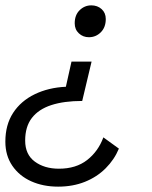

<svg xmlns="http://www.w3.org/2000/svg" viewBox="-37 -528 569 717"><path d="M305 -298 270 -151Q202 -151 154.5 -135.5Q107 -120 82 -87.5Q57 -55 57 -3Q57 49 93 75.5Q129 102 183 102Q247 102 288.5 69.5Q330 37 349 -15L407 27Q390 68 357.5 100.5Q325 133 280 151Q235 169 180 169Q124 169 79.5 149Q35 129 9 91Q-17 53 -17 1Q-17 -62 12 -106.5Q41 -151 92.5 -176Q144 -201 209 -204L230 -298ZM304 -508Q327 -508 342.5 -494Q358 -480 358 -457Q358 -426 339.5 -407.5Q321 -389 295 -389Q273 -389 257.5 -403.5Q242 -418 242 -441Q242 -472 260.5 -490Q279 -508 304 -508Z"/></svg>

Font: Kantumruy Pro
Style: Italic
Weight: 400
Italic angle: -13°
Designer: Sovichet Tep
Foundry: Sovichet Tep
Version: Version 1.002